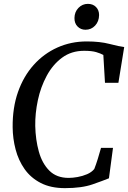

<svg xmlns="http://www.w3.org/2000/svg" viewBox="-20 -966 663 994"><path d="M316.5 8Q242.5 8 190.8 -18.8Q139 -45.5 107.2 -90.8Q75.5 -136 60.8 -192.2Q46 -248.5 45.5 -307Q44.5 -408 73.2 -489.8Q102 -571.5 154.5 -630Q207 -688.5 277.2 -720Q347.5 -751.5 429 -751.5Q497.5 -751.5 547.2 -738.5Q597 -725.5 623 -722.5L593 -537.5H523.5L515 -681.5Q500.5 -689.5 478 -696.2Q455.5 -703 415.5 -703Q349.5 -703 301.2 -667.2Q253 -631.5 221.8 -573.5Q190.5 -515.5 176 -447.2Q161.5 -379 162.5 -314Q164 -243 181 -181.5Q198 -120 235.5 -82.5Q273 -45 335.5 -45Q356 -45 381.5 -49.5Q407 -54 430.5 -64Q454 -74 468 -91Q477 -113.5 486.2 -143.2Q495.5 -173 503 -200.5H565L544 -43Q515 -31 459 -11.5Q403 8 316.5 8ZM422.5 -812Q398 -812 381.5 -828.8Q365 -845.5 365.5 -873Q366 -904.5 386.2 -925.2Q406.5 -946 435 -946Q461 -946 477 -929.8Q493 -913.5 493 -888Q492.5 -855 472.5 -833.5Q452.5 -812 422.5 -812Z"/></svg>

Font: Merriweather Text Regular
Style: Italic
Weight: 400
Italic angle: -7.8°
Designer: Eben Sorkin
Foundry: Eben Sorkin
Version: Version 2.100; ttfautohint (v1.7.19-72a1) -l 8 -r 50 -G 200 